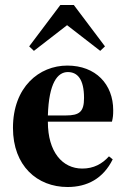

<svg xmlns="http://www.w3.org/2000/svg" viewBox="-20 -735 510 770"><path d="M252 -446C291 -446 317 -417 317 -342C317 -287 299 -272 244 -272H172C176 -403 211 -446 252 -446ZM251 15C330 15 394 -19 432 -96L417 -108C390 -78 356 -59 310 -59C230 -59 172 -126 172 -246V-247H429C433 -264 434 -273 434 -293C434 -397 364 -472 250 -472C137 -472 32 -386 32 -222C32 -70 129 15 251 15ZM382 -531 401 -549 276 -715H222L97 -549L116 -531L249 -634Z"/></svg>

Font: Source Serif 4 Display
Style: Bold
Weight: 700
Designer: Frank Grießhammer
Foundry: Adobe Systems Incorporated
Version: Version 4.004;hotconv 1.0.117;makeotfexe 2.5.65602